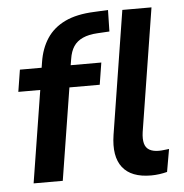

<svg xmlns="http://www.w3.org/2000/svg" viewBox="-52 -760 786 820"><g transform="rotate(-5 341.5 -350.0)"><path d="M60 0 123 -395H29L44 -489H151L135 -476L141 -513Q150 -571 178 -613.5Q206 -656 256 -680Q306 -704 382 -707L441 -710L439 -618L387 -615Q350 -613 324.5 -601.5Q299 -590 285 -569Q271 -548 266 -515L260 -479L251 -489H393L378 -395H248L185 0ZM563 10Q478 10 441 -37.5Q404 -85 418 -176L502 -705H627L543 -177Q539 -148 544 -129Q549 -110 564.5 -101Q580 -92 605 -92Q616 -92 627 -93.5Q638 -95 649 -96L632 1Q617 5 599 7.5Q581 10 563 10Z"/></g></svg>

Font: Nunito Sans 12pt ExtraLight
Style: Italic
Weight: 200
Italic angle: -9°
Designer: Vernon Adams
Foundry: Vernon Adams
Version: Version 3.101;gftools[0.9.27]